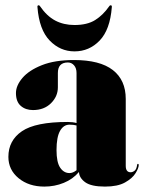

<svg xmlns="http://www.w3.org/2000/svg" viewBox="-20 -680 540 710"><path d="M11 -100Q11 -160.5 61.2 -194.8Q111.5 -229 230 -229Q249.5 -229 263 -225V-410Q263 -428 253.8 -438.5Q244.5 -449 231 -449Q194 -449 194 -410V-357Q194 -323.5 168.5 -298.2Q143 -273 102 -273Q74.5 -273 56.8 -288.5Q39 -304 39 -336Q39 -363.5 63 -391.8Q87 -420 134.8 -439Q182.5 -458 253.5 -458Q349.5 -458 397.2 -421Q445 -384 445 -314V-67Q445 -43 463 -43Q470.5 -43 477.8 -48.8Q485 -54.5 487 -70Q487.5 -74 490 -74Q493 -74 493 -70Q493 -58.5 481.2 -39.5Q469.5 -20.5 442.2 -5.2Q415 10 368 10Q317.5 10 295.2 -6Q273 -22 272 -44Q249.5 -17.5 215.8 -3.8Q182 10 144 10Q86.5 10 48.8 -21Q11 -52 11 -100ZM189 -125Q189 -80 202.5 -60Q216 -40 237 -40Q249.5 -40 263 -50.5V-216Q252.5 -219 237 -219Q215 -219 202 -196Q189 -173 189 -125ZM255.5 -587.5Q302.5 -587.5 331.8 -605.8Q361 -624 384 -657Q386 -660.5 389 -660.5Q394.5 -660.5 393.5 -653.5Q387 -570 348.5 -530Q310 -490 255.5 -490Q202.5 -490 163.8 -530Q125 -570 118.5 -653.5Q117.5 -660.5 123 -660.5Q126 -660.5 128 -657Q153 -620.5 184.2 -604Q215.5 -587.5 255.5 -587.5Z"/></svg>

Font: Fraunces 144pt Black
Style: Regular
Weight: 900
Version: Version 1.000;[0bf87f6ff]